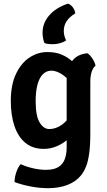

<svg xmlns="http://www.w3.org/2000/svg" viewBox="-20 -790 572 1031"><path d="M493 -437Q478.5 -425.5 471.8 -402.8Q465 -380 465 -353.5V-74.5Q465 -10.5 459.2 32.2Q453.5 75 442.5 103Q431.5 131 415.5 151Q388.5 185 342.8 202.8Q297 220.5 238.5 220.5Q192 220.5 143.2 211Q94.5 201.5 58 187.5Q58 164 67.2 135.8Q76.5 107.5 91 91.5Q123 106 159 114Q195 122 226.5 122Q270 122 294.2 106.5Q318.5 91 328.2 63.8Q338 36.5 338 2.5V-363Q338 -418.5 365 -458.8Q392 -499 450 -504Q463.5 -495 476.8 -474.8Q490 -454.5 493 -437ZM38 -247.5Q38 -334.5 65.8 -393Q93.5 -451.5 138.2 -481Q183 -510.5 234 -510.5Q280.5 -510.5 313.5 -495.8Q346.5 -481 369.2 -459.5Q392 -438 406.5 -416.5L387 -308Q359.5 -356 323.8 -383.2Q288 -410.5 256 -410.5Q229.5 -410.5 210.5 -391.8Q191.5 -373 181.5 -336.5Q171.5 -300 171.5 -246.5Q171.5 -167.5 192.8 -132.2Q214 -97 245 -97Q280 -97 312.5 -120.2Q345 -143.5 365.5 -184L384 -89.5Q369 -64 343.5 -41.5Q318 -19 285 -4.8Q252 9.5 215 9.5Q155.5 9.5 116.2 -23Q77 -55.5 57.5 -113.5Q38 -171.5 38 -247.5ZM219 -558.5Q214.5 -568 211.5 -583.5Q208.5 -599 208.5 -613.5Q208.5 -667 245 -708.2Q281.5 -749.5 345 -770.5Q360 -765.5 370.8 -751Q381.5 -736.5 384.5 -718.5Q353.5 -699.5 338 -676.5Q322.5 -653.5 322.5 -623.5Q322.5 -611 325.8 -597.8Q329 -584.5 335 -573Q321 -563 301.2 -557.8Q281.5 -552.5 260.5 -552.5Q250 -552.5 239.2 -554Q228.5 -555.5 219 -558.5Z"/></svg>

Font: Signika Light SemiBold
Style: Regular
Weight: 600
Version: Version 2.003;gftools[0.9.32]